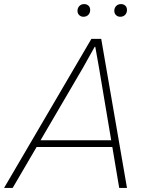

<svg xmlns="http://www.w3.org/2000/svg" viewBox="-43 -919 726 939"><path d="M-23 0 404 -729H452L578 0H540L442 -583L423 -690H420L363 -588L19 0ZM126 -200 145 -233H509L515 -200ZM545 -837Q533 -837 524.5 -845Q516 -853 516 -866Q516 -880 525 -889.5Q534 -899 549 -899Q561 -899 569.5 -891.5Q578 -884 578 -870Q578 -856 569 -846.5Q560 -837 545 -837ZM365 -837Q353 -837 344.5 -845Q336 -853 336 -866Q336 -880 345 -889.5Q354 -899 369 -899Q381 -899 389.5 -891.5Q398 -884 398 -870Q398 -856 389 -846.5Q380 -837 365 -837Z"/></svg>

Font: Mona Sans ExtraLight
Style: Italic
Weight: 200
Italic angle: -11.6951°
Designer: Deni Anggara
Foundry: GitHub
Version: Version 2.000